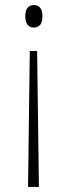

<svg xmlns="http://www.w3.org/2000/svg" viewBox="-20 -563 268 760"><path d="M113 -543C96 -543 80 -532 80 -499C80 -465 96 -454 113 -454C133 -454 148 -465 148 -499C148 -532 133 -543 113 -543ZM127 -361H98L91 177H134Z"/></svg>

Font: Noto Serif Sinhala ExtraCondensed ExtraLight
Style: Regular
Weight: 200
Width: 2
Designer: Jelle Bosma - Monotype Design Team
Foundry: Monotype Imaging Inc.
Version: Version 2.007